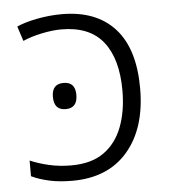

<svg xmlns="http://www.w3.org/2000/svg" viewBox="-45 -583 567 635"><g transform="rotate(-5 238.5 -266.0)"><path d="M183 -542Q297 -542 358.5 -474.5Q420 -407 420 -275Q420 -143 354.5 -66.5Q289 10 170 10Q127 10 93.5 2.5Q60 -5 35 -17V-69Q63 -57 97.5 -49Q132 -41 171 -41Q238 -41 279.5 -70.5Q321 -100 341 -152.5Q361 -205 361 -273Q361 -378 316 -435Q271 -492 177 -492Q148 -492 112 -484.5Q76 -477 49 -465L33 -514Q59 -526 100.5 -534Q142 -542 183 -542ZM169 -315Q208 -315 208 -272Q208 -228 169 -228Q130 -228 130 -272Q130 -315 169 -315Z"/></g></svg>

Font: Noto Sans Light
Style: Regular
Weight: 300
Designer: Monotype Design Team
Foundry: Monotype Imaging Inc.
Version: Version 2.007